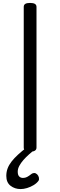

<svg xmlns="http://www.w3.org/2000/svg" viewBox="-20 -1021 411 1310"><path d="M185 14Q163 14 152.5 7Q142 0 142 -14V-974Q142 -988 152.5 -994.5Q163 -1001 185 -1001Q207 -1001 218 -994.5Q229 -988 229 -974V-14Q229 0 218 7Q207 14 185 14ZM121 269Q81 269 52 246.5Q23 224 23 179Q23 152 32 128Q41 104 59 81Q77 58 102.5 34.5Q128 11 162 -15L224 -16V-7Q201 12 179 31.5Q157 51 139.5 71Q122 91 111.5 111Q101 131 101 150Q101 173 111 183Q121 193 137 193Q152 193 164.5 186.5Q177 180 196 165Q203 160 213 159.5Q223 159 233 168Q243 178 245.5 191Q248 204 243 212Q231 229 209.5 242Q188 255 164.5 262Q141 269 121 269Z"/></svg>

Font: Playwrite PL
Style: Regular
Weight: 400
Designer: Veronika Burian, José Scaglione
Foundry: TypeTogether
Version: Version 1.002